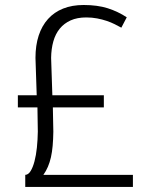

<svg xmlns="http://www.w3.org/2000/svg" viewBox="-20 -741 584 761"><path d="M189.5 -315.4 191.4 -218.8Q190.9 -188 188.7 -163.1Q186.5 -138.2 181.9 -117.7Q177.2 -97.2 169.9 -80.1Q162.6 -63 151.9 -47.9H506.8V0H80.1V-47.9Q92.3 -48.3 101.3 -63Q110.4 -77.6 116.7 -101.6Q123 -125.5 126.2 -156Q129.4 -186.5 129.9 -219.7L128.4 -315.4H50.8V-363.3H125.5L120.6 -511.7Q120.6 -561 133.3 -599.9Q146 -638.7 170.4 -665.8Q194.8 -692.9 230.2 -707Q265.6 -721.2 311.5 -721.2Q366.2 -721.2 407 -708.3Q447.8 -695.3 482.4 -672.4L460.9 -631.3Q449.2 -637.7 434.8 -645Q420.4 -652.3 402.8 -658.2Q385.3 -664.1 365 -668Q344.7 -671.9 321.8 -671.9Q286.1 -671.9 260 -660.2Q233.9 -648.4 216.8 -627.4Q199.7 -606.4 191.4 -576.9Q183.1 -547.4 182.6 -511.7L187.5 -363.3H391.6V-315.4Z"/></svg>

Font: Ufes Sans Light
Style: Regular
Weight: 200
Designer: Ricardo Esteves & Thais Bronze
Foundry: ProDesignUfes - Ricardo Esteves, Thais Bronze (This is a derivative work, based on Roboto family, by Christian Robertson
Version: Version 2.0